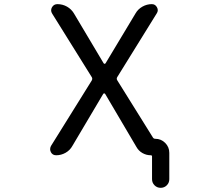

<svg xmlns="http://www.w3.org/2000/svg" viewBox="-20 -775 1040 933"><path d="M483.4 -467.8Q485.4 -464.8 488.3 -464.8Q491.2 -464.8 493.2 -467.8L638.7 -710Q650.4 -730.5 671.9 -742.7Q693.4 -754.9 717.8 -754.9Q734.4 -754.9 742.7 -739.7Q751 -724.6 742.2 -710.9L549.8 -400.4Q544.9 -392.6 549.8 -384.8L722.7 -107.4Q726.6 -100.6 734.4 -100.6Q762.7 -100.6 782.7 -80.6Q802.7 -60.5 802.7 -32.2V95.7Q802.7 113.3 790.5 125.5Q778.3 137.7 760.7 137.7Q743.2 137.7 731 125.5Q718.8 113.3 718.8 95.7V-14.6Q718.8 -20.5 712.9 -20.5Q691.4 -20.5 672.4 -31.2Q653.3 -42 642.6 -61.5L491.2 -318.4Q489.3 -321.3 486.3 -321.3Q483.4 -321.3 481.4 -318.4L332 -66.4Q320.3 -44.9 298.8 -32.7Q277.3 -20.5 252.9 -20.5Q235.4 -20.5 227.5 -35.2Q223.6 -43 223.6 -49.8Q223.6 -57.6 227.5 -65.4L425.8 -383.8Q430.7 -392.6 425.8 -400.4L233.4 -709Q228.5 -716.8 228.5 -724.6Q228.5 -732.4 232.4 -739.3Q241.2 -754.9 258.8 -754.9Q284.2 -754.9 305.7 -742.7Q327.1 -730.5 339.8 -709Z"/></svg>

Font: Rounded-X Mgen+ 1m regular
Style: Regular
Weight: 400
Designer: [Source Han Sans]
Ryoko NISHIZUKA  (kana & ideographs); Paul D. Hunt (Latin, Greek & Cyrillic); Wenlong ZHANG  (bopomofo
Version: Version 1.059.20150602